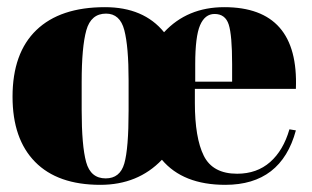

<svg xmlns="http://www.w3.org/2000/svg" viewBox="-20 -506 872 536"><path d="M15 -236Q15 -358 81.5 -422Q148 -486 273 -486Q381 -486 438 -416Q503 -486 606 -486Q815 -486 806 -258H524V-219Q524 -121 549 -71Q574 -21 642 -21Q697 -21 734 -53.5Q771 -86 788 -145L806 -142Q765 10 609 10Q491 10 432 -60Q365 10 260 10Q141 10 78 -54Q15 -118 15 -236ZM339 -197V-282Q339 -376 327 -422Q315 -468 276 -468Q234 -468 221 -421.5Q208 -375 208 -277V-199Q208 -99 220.5 -53.5Q233 -8 275 -8Q315 -8 327 -49.5Q339 -91 339 -197ZM525 -278H628V-327Q628 -408 618.5 -437.5Q609 -467 579 -467Q552 -467 538.5 -435.5Q525 -404 525 -327Z"/></svg>

Font: Abril Fatface
Style: Regular
Weight: 400
Designer: Veronika Burian, Jos Scaglione
Foundry: TypeTogether
Version: Version 1.001